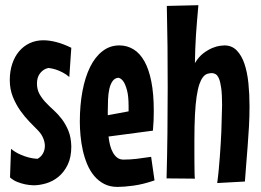

<svg xmlns="http://www.w3.org/2000/svg" viewBox="-20 -716 1016 748"><path d="M257.8 -146Q257.8 -102.5 243.4 -73.5Q229 -44.4 207.3 -26.9Q185.5 -9.3 159.7 -1.7Q133.8 5.9 110.8 5.9Q93.8 5.4 77.6 2Q63.5 -1 47.6 -7.1Q31.7 -13.2 19 -24.9L22.9 -136.2Q40.5 -122.1 58.6 -114.3Q76.7 -106.4 91.8 -102.5Q109.4 -98.1 126 -97.2Q139.6 -104.5 147.2 -117.9Q154.8 -131.3 154.8 -147.9Q154.8 -162.1 148.2 -178Q141.6 -193.8 127.9 -208Q114.3 -221.7 95.5 -241Q76.7 -260.3 59.3 -284.7Q42 -309.1 30 -338.9Q18.1 -368.7 18.1 -403.8Q18.1 -438.5 27.6 -467Q37.1 -495.6 54.4 -516.1Q71.8 -536.6 95.9 -547.9Q120.1 -559.1 148.9 -559.1Q172.4 -559.1 199.7 -552Q227.1 -544.9 257.8 -529.8L250 -416Q237.3 -427.2 223.1 -434.3Q209 -441.4 196.8 -445.3Q182.6 -449.7 168.9 -451.2Q150.4 -447.8 137.2 -431.9Q124 -416 124 -391.1Q124 -367.7 133.5 -350.3Q143.1 -333 157.5 -317.6Q171.9 -302.2 189 -286.9Q206.1 -271.5 220.9 -252Q235.8 -232.4 246.3 -207Q256.8 -181.6 257.8 -146Z M582 -13.2Q536.6 2.4 499.3 7.3Q461.9 12.2 438 12.2Q408.2 12.2 385.7 0.5Q363.3 -11.2 346.9 -30.8Q330.6 -50.3 319.8 -75.9Q309.1 -101.6 302.7 -129.9Q296.4 -158.2 293.7 -187.3Q291 -216.3 291 -242.2Q291 -306.6 301.3 -361.1Q311.5 -415.5 331.1 -455.1Q350.6 -494.6 379.4 -516.8Q408.2 -539.1 444.8 -539.1Q475.1 -539.1 500 -523.9Q524.9 -508.8 542.5 -477.5Q560.1 -446.3 569.6 -398.2Q579.1 -350.1 579.1 -284.2Q579.1 -265.6 578.4 -246.6Q577.6 -227.5 575.7 -207L402.8 -184.1Q404.8 -166 408.9 -149.9Q413.1 -133.8 420.2 -121.3Q427.2 -108.9 437 -101.6Q446.8 -94.2 460.9 -94.2Q487.3 -94.2 513.7 -97.4Q540 -100.6 568.8 -105ZM399.9 -267.1 481 -282.2V-300.8Q481 -342.3 474.6 -365Q468.3 -387.7 460.9 -398.4Q452.1 -411.1 440.9 -413.1Q426.8 -411.6 418.5 -399.9Q410.2 -388.2 406 -369.9Q401.9 -351.6 400.9 -328.6Q399.9 -305.7 399.9 -282.2Z M826.2 -2.9Q829.6 -27.3 832 -53.2Q834.5 -79.1 836.4 -105Q838.4 -130.9 839.8 -155.8Q841.3 -180.7 842.3 -203.1Q844.2 -255.4 845.2 -306.2Q845.2 -348.1 841.8 -372.8Q838.4 -397.5 832.8 -410.4Q827.1 -423.3 819.8 -427.2Q812.5 -431.2 805.2 -431.2Q795.4 -431.2 786.6 -428Q777.8 -424.8 770.3 -415Q762.7 -405.3 756.6 -387.5Q750.5 -369.6 746.1 -340.3Q741.7 -311 739.5 -268.8Q737.3 -226.6 737.3 -168Q737.3 -146.5 737.3 -123Q737.3 -99.6 737.5 -78.9Q737.8 -58.1 738 -42.2Q738.3 -26.4 739.3 -20L628.9 -21Q631.3 -110.4 632.3 -198Q633.3 -285.6 633.3 -375Q633.3 -455.1 632.6 -533.9Q631.8 -612.8 629.9 -692.9L752.9 -695.8Q750 -663.1 747.6 -634.5Q745.1 -606 743.4 -578.9Q741.7 -551.8 740.7 -525.1Q739.7 -498.5 739.3 -470.2Q754.4 -495.1 772.7 -508.8Q791 -522.5 807.9 -529.3Q824.7 -536.1 837.4 -537.6Q850.1 -539.1 854 -539.1Q883.3 -539.1 902.3 -519.5Q921.4 -500 932.4 -467.3Q943.4 -434.6 947.8 -391.6Q952.1 -348.6 952.1 -301.8Q952.1 -263.7 950 -224.1Q947.8 -184.6 944.8 -146.5Q941.9 -108.4 939 -73.2Q936 -38.1 934.1 -8.8Z"/></svg>

Font: Mouse Memoirs
Style: Regular
Weight: 400
Version: Version 1.000